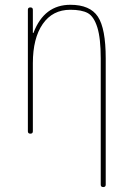

<svg xmlns="http://www.w3.org/2000/svg" viewBox="-20 -550 540 790"><path d="M94.7 -9.8V-509.8Q94.7 -519.5 105 -519.5Q115.2 -519.5 115.2 -509.8V-415Q115.2 -414.1 116.2 -414.1Q118.2 -414.1 118.2 -416Q162.1 -530.3 269.5 -530.3Q350.6 -530.3 382.8 -481.4Q415 -432.6 415 -309.6V210Q415 219.7 404.8 219.7Q394.5 219.7 394.5 210V-309.6Q394.5 -392.6 380.4 -437.5Q366.2 -482.4 341.3 -496.1Q316.4 -509.8 269.5 -509.8Q196.3 -509.8 155.8 -451.2Q115.2 -392.6 115.2 -290V-9.8Q115.2 0 105 0Q94.7 0 94.7 -9.8Z"/></svg>

Font: Rounded-L Mgen+ 2m thin
Style: Regular
Weight: 100
Designer: [Source Han Sans]
Ryoko NISHIZUKA  (kana & ideographs); Paul D. Hunt (Latin, Greek & Cyrillic); Wenlong ZHANG  (bopomofo
Version: Version 1.059.20150602